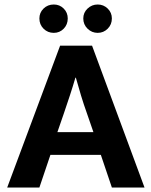

<svg xmlns="http://www.w3.org/2000/svg" viewBox="-20 -833 673 853"><path d="M155 -751Q155 -777 173.5 -795Q192 -813 219 -813Q245 -813 263 -795Q281 -777 281 -751Q281 -724 263 -705.5Q245 -687 219 -687Q192 -687 173.5 -705.5Q155 -724 155 -751ZM350 -751Q350 -777 369 -795Q388 -813 414 -813Q440 -813 458.5 -795Q477 -777 477 -751Q477 -724 458.5 -705.5Q440 -687 414 -687Q388 -687 369 -705.5Q350 -724 350 -751ZM235 -246H395L366 -330Q352 -369 340 -408.5Q328 -448 317 -488H315Q304 -450 291 -410.5Q278 -371 264 -330ZM247 -630H389L622 0H477L428 -145H204L155 0H12Z"/></svg>

Font: Mukta
Style: Bold
Weight: 700
Designer: Girish Dalvi and Yashodeep Gholap
Foundry: Ek Type
Version: Version 2.538;PS 1.002;hotconv 16.6.51;makeotf.lib2.5.65220;